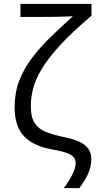

<svg xmlns="http://www.w3.org/2000/svg" viewBox="-20 -780 521 995"><path d="M453.1 43.9Q453.1 86.9 434.3 125Q415.5 163.1 391.1 194.8H310.5Q335 163.1 353.5 127.2Q372.1 91.3 372.1 64.5Q372.1 48.8 363.3 36.4Q354.5 23.9 328.4 13.7Q302.2 3.4 249.5 -5.9Q153.3 -22.5 104.5 -74Q55.7 -125.5 55.7 -224.1Q55.7 -297.9 79.1 -359.9Q102.5 -421.9 144 -477.3Q185.5 -532.7 240.2 -585.9Q294.9 -639.2 357.4 -695.8Q351.6 -695.3 329.3 -694.6Q307.1 -693.8 276.4 -693.1Q245.6 -692.4 213.4 -692.4H85.9V-759.8H454.1V-698.7Q351.6 -611.8 289.3 -543.5Q227.1 -475.1 194.6 -419.9Q162.1 -364.7 150.9 -318.4Q139.6 -272 139.6 -229.5Q139.6 -172.9 159.7 -142.1Q179.7 -111.3 218 -96.2Q256.3 -81.1 311 -69.8Q386.7 -54.7 419.9 -27.8Q453.1 -1 453.1 43.9Z"/></svg>

Font: Open Sans
Style: Regular
Weight: 400
Designer: Monotype Design Team
Foundry: Monotype Imaging Inc.
Version: Version 3.000; ttfautohint (v1.8.4)